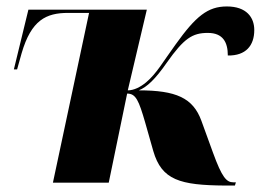

<svg xmlns="http://www.w3.org/2000/svg" viewBox="-20 -566 808 595"><path d="M677 9H708L711 -1H703C682 -1 668 -16 640 -93L604 -192C578 -263 525 -286 410 -286C435 -296 461 -320 497 -372C550 -447 576 -464 624 -464C671 -464 686 -435 686 -394C742 -393 768 -425 768 -473C768 -512 744 -546 683 -546C624 -546 587 -516 524 -428C484 -373 466 -339 433 -311C415 -296 395 -286 376 -286L435 -536H68L23 -351H33L47 -401C77 -504 123 -526 191 -526H256L144 0H317L374 -276C401 -276 410 -255 430 -186L455 -98C481 -8 538 8 677 9Z"/></svg>

Font: Noto Serif Display ExtraBold
Style: Italic
Weight: 800
Italic angle: -12°
Designer: Monotype Design Team
Foundry: Monotype Imaging Inc.
Version: Version 2.009